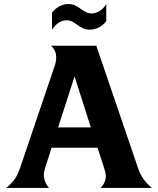

<svg xmlns="http://www.w3.org/2000/svg" viewBox="-20 -925 778 945"><path d="M200 -92Q192 -65 199 -41Q206 -17 221 0H11Q35 -20 50.5 -40.5Q66 -61 79 -99L251 -606Q259 -632 255.5 -656.5Q252 -681 231 -700H454L660 -96Q671 -65 686 -44Q701 -23 727 0H475Q492 -17 498.5 -39Q505 -61 494 -93L460 -198H234ZM427 -298 347 -549 266 -298ZM307 -825Q267 -825 236 -779V-863Q254 -885 274.5 -895Q295 -905 316 -905Q336 -905 350 -898Q364 -891 376.5 -882Q389 -873 402 -866Q415 -859 431 -859Q451 -859 470 -870.5Q489 -882 503 -905V-820Q486 -799 464.5 -789Q443 -779 422 -779Q402 -779 388 -786Q374 -793 361.5 -802Q349 -811 336.5 -818Q324 -825 307 -825Z"/></svg>

Font: LT Museum
Style: Bold
Weight: 700
Designer: Daniel Lyons
Foundry: LyonsType
Version: Version 1.010